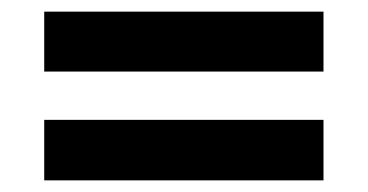

<svg xmlns="http://www.w3.org/2000/svg" viewBox="-20 -490 632 330"><path d="M56 -367H536V-470H56ZM56 -180H536V-284H56Z"/></svg>

Font: Fixel Display SemiBold
Style: Regular
Weight: 600
Designer: AlfaBravo + MacPaw
Foundry: Kyrylo Tkachov, Marchela Mozhyna, Serhii Makarenko, Maria Weinstein, Zakhar Kryvoshyya
Version: Version 1.211